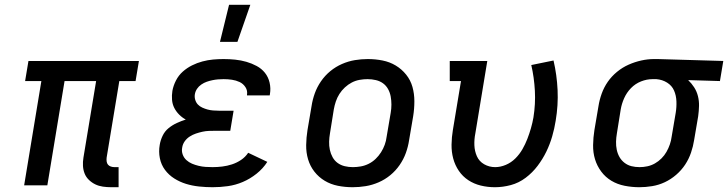

<svg xmlns="http://www.w3.org/2000/svg" viewBox="-20 -775 3045 803"><path d="M445 8Q427 8 410 5.5Q393 3 378.5 -4Q364 -11 352 -22.5Q340 -34 334 -49Q328 -64 327 -81Q326 -98 329 -116L382 -436H250L178 0H81L153 -436H85L99 -520H561L547 -436H479L426 -116Q425 -108 426 -100Q427 -92 431.5 -86.5Q436 -81 443.5 -78.5Q451 -76 459 -76H476V8Z M869 8Q841 8 812.5 5Q784 2 758 -6Q732 -14 709 -28.5Q686 -43 670 -64.5Q654 -86 648.5 -113.5Q643 -141 648 -169Q651 -188 660 -207Q669 -226 685 -239Q701 -252 719.5 -260.5Q738 -269 757 -275Q742 -283 729.5 -295.5Q717 -308 709 -323.5Q701 -339 699.5 -357.5Q698 -376 701 -395Q705 -417 716 -438.5Q727 -460 744.5 -475.5Q762 -491 783 -501.5Q804 -512 826.5 -518Q849 -524 871 -526Q893 -528 915 -528Q940 -528 964 -525.5Q988 -523 1010.5 -516.5Q1033 -510 1053.5 -499Q1074 -488 1088 -470.5Q1102 -453 1107.5 -429.5Q1113 -406 1109 -382L1108 -376H1013V-378Q1016 -396 1006.5 -410.5Q997 -425 982 -432Q967 -439 950 -441.5Q933 -444 915 -444Q903 -444 891.5 -443Q880 -442 868 -439.5Q856 -437 844.5 -433Q833 -429 822 -421.5Q811 -414 804 -403.5Q797 -393 795 -381Q793 -369 796.5 -357.5Q800 -346 807.5 -338Q815 -330 826 -325Q837 -320 848 -317Q859 -314 871 -313Q883 -312 895 -312H957L943 -228H881Q867 -228 853.5 -227.5Q840 -227 826.5 -224Q813 -221 799.5 -216.5Q786 -212 773.5 -204Q761 -196 752.5 -184Q744 -172 742 -158Q739 -143 744 -129Q749 -115 759.5 -105.5Q770 -96 783 -90.5Q796 -85 810.5 -81.5Q825 -78 839.5 -77Q854 -76 869 -76Q889 -76 909.5 -78.5Q930 -81 950 -87.5Q970 -94 988 -106Q1006 -118 1018 -136L1098 -98Q1080 -70 1053 -48.5Q1026 -27 995.5 -14Q965 -1 933 3.5Q901 8 869 8ZM900 -600 938 -755H1027L973 -600Z M1455 8Q1423 8 1393 2Q1363 -4 1338 -19Q1313 -34 1295 -57Q1277 -80 1268.5 -108.5Q1260 -137 1260.5 -168.5Q1261 -200 1266 -231L1283 -331Q1287 -358 1296.5 -384.5Q1306 -411 1322.5 -435Q1339 -459 1361.5 -477.5Q1384 -496 1410.5 -507.5Q1437 -519 1464 -523.5Q1491 -528 1518 -528Q1550 -528 1580 -522Q1610 -516 1635 -501Q1660 -486 1678.5 -463Q1697 -440 1705 -411.5Q1713 -383 1713 -351.5Q1713 -320 1708 -289L1691 -189Q1687 -162 1677.5 -135.5Q1668 -109 1651.5 -85Q1635 -61 1612.5 -42.5Q1590 -24 1563.5 -12.5Q1537 -1 1509.5 3.5Q1482 8 1455 8ZM1456 -76Q1472 -76 1489 -79Q1506 -82 1522 -90Q1538 -98 1551 -110.5Q1564 -123 1573.5 -138Q1583 -153 1589 -169.5Q1595 -186 1597 -203L1614 -303Q1617 -320 1617 -337.5Q1617 -355 1614 -371.5Q1611 -388 1603 -402.5Q1595 -417 1582 -426.5Q1569 -436 1552 -440Q1535 -444 1517 -444Q1501 -444 1484 -441Q1467 -438 1451.5 -430Q1436 -422 1422.5 -409.5Q1409 -397 1399.5 -382Q1390 -367 1384.5 -350.5Q1379 -334 1376 -317L1360 -217Q1357 -200 1356.5 -182.5Q1356 -165 1359.5 -148.5Q1363 -132 1371 -117.5Q1379 -103 1392 -93.5Q1405 -84 1421.5 -80Q1438 -76 1456 -76Z M2050 8Q2019 8 1990.5 1Q1962 -6 1938.5 -21.5Q1915 -37 1899 -60.5Q1883 -84 1875.5 -112Q1868 -140 1868.5 -170.5Q1869 -201 1874 -231L1908 -436H1861V-520H2018L1968 -217Q1963 -192 1964 -167.5Q1965 -143 1974.5 -121.5Q1984 -100 2005 -88Q2026 -76 2051 -76Q2073 -76 2095.5 -85.5Q2118 -95 2135.5 -112.5Q2153 -130 2165 -151Q2177 -172 2185.5 -194Q2194 -216 2200.5 -238.5Q2207 -261 2211 -284Q2220 -340 2217 -395.5Q2214 -451 2202 -503L2295 -522Q2309 -462 2312 -398.5Q2315 -335 2304 -270Q2299 -238 2289.5 -205Q2280 -172 2265 -141Q2250 -110 2228.5 -81.5Q2207 -53 2178.5 -31.5Q2150 -10 2116.5 -1Q2083 8 2050 8Z M2654 8Q2623 8 2592.5 2Q2562 -4 2537 -19Q2512 -34 2494.5 -57.5Q2477 -81 2468.5 -109Q2460 -137 2460.5 -168.5Q2461 -200 2466 -231L2483 -331Q2487 -357 2496.5 -383.5Q2506 -410 2522 -433Q2538 -456 2560.5 -474.5Q2583 -493 2609 -504.5Q2635 -516 2662 -522Q2689 -528 2715 -528H2731L3005 -520L2991 -436L2858 -440Q2872 -427 2883 -410Q2894 -393 2899 -373Q2904 -353 2903.5 -332Q2903 -311 2900 -289L2883 -189Q2879 -163 2870 -136.5Q2861 -110 2845.5 -86.5Q2830 -63 2808 -44Q2786 -25 2760.5 -13Q2735 -1 2707.5 3.5Q2680 8 2654 8ZM2655 -76Q2671 -76 2687.5 -79.5Q2704 -83 2719 -91.5Q2734 -100 2746.5 -112.5Q2759 -125 2767.5 -140Q2776 -155 2781.5 -171Q2787 -187 2789 -203L2806 -303Q2810 -327 2809 -351.5Q2808 -376 2799 -396.5Q2790 -417 2770 -429.5Q2750 -442 2725 -444H2709Q2685 -444 2661 -434.5Q2637 -425 2619 -406.5Q2601 -388 2590.5 -364.5Q2580 -341 2576 -317L2560 -217Q2557 -200 2556.5 -182.5Q2556 -165 2559.5 -148.5Q2563 -132 2571 -118Q2579 -104 2592 -94Q2605 -84 2621 -80Q2637 -76 2655 -76Z"/></svg>

Font: Iosevka Etoile Medium
Style: Italic
Weight: 500
Italic angle: -9°
Designer: Belleve Invis
Foundry: Belleve Invis
Version: Version 22.1.2; ttfautohint (v1.8.4)